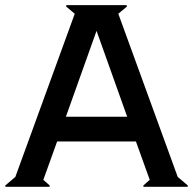

<svg xmlns="http://www.w3.org/2000/svg" viewBox="-20 -720 744 740"><path d="M704.1 -4.9 703.1 0H533.2L532.2 -4.9L557.1 -26.9L503.9 -174.8H200.2L147 -26.9L171.9 -4.9L170.9 0H1L0 -4.9L39.1 -38.1L268.1 -667L234.9 -694.8L235.8 -700.2H467.8L469.2 -694.8L436 -667L665 -38.1ZM352.1 -601.1 233.9 -270H470.2Z"/></svg>

Font: Tiffany Gothic CC
Style: Regular
Weight: 400
Designer: indestructible type*
Foundry: Cowboy Collective
Version: Version 1.000